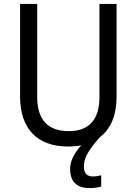

<svg xmlns="http://www.w3.org/2000/svg" viewBox="-20 -734 694 975"><path d="M406 111C406 68 428 29 489 -39C545 -82 572 -153 572 -242V-714H485V-241C485 -132 437 -68 329 -68C223 -68 169 -127 169 -240V-714H82V-243C82 -84 166 10 325 10C350 10 372 8 393 4C363 36 336 79 336 122C336 187 367 221 436 221C459 221 477 218 494 213V156C484 159 470 162 451 162C423 162 406 147 406 111Z"/></svg>

Font: Noto Sans Myanmar UI SemiCondensed
Style: Regular
Weight: 400
Width: 4
Designer: Monotype Design Team
Foundry: Monotype Imaging Inc.
Version: Version 2.103